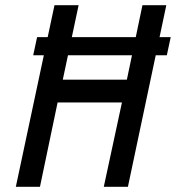

<svg xmlns="http://www.w3.org/2000/svg" viewBox="-20 -720 678 740"><path d="M108 -507H623L638 -577H123ZM469 -413H222L283 -700H190L41 0H134L202 -325H450L380 0H473L621 -700H529Z"/></svg>

Font: Advent Pro SemiBold
Style: Italic
Weight: 600
Italic angle: -12°
Version: Version 3.000